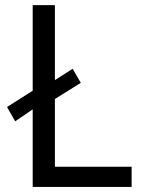

<svg xmlns="http://www.w3.org/2000/svg" viewBox="-20 -740 560 760"><path d="M109.4 -307.1 40 -259.8 7.8 -316.4 109.4 -380.9V-719.7H197.3V-422.9L267.6 -467.8L299.8 -412.1L197.3 -348.1V-80.1H501V0H109.4Z"/></svg>

Font: Reddit Sans Chocolate
Style: Regular
Weight: 400
Designer: Stephen Hutchings
Foundry: Reddit
Version: Version 1.013